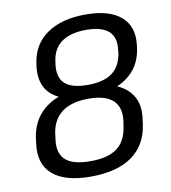

<svg xmlns="http://www.w3.org/2000/svg" viewBox="-81 -778 764 856"><g transform="rotate(-10 301.0 -350.0)"><path d="M262 8Q145 8 89.5 -40.5Q34 -89 47 -181L50 -205Q59 -265 93 -306Q127 -347 184 -368.5Q241 -390 318 -390Q395 -390 445.5 -368.5Q496 -347 519 -305.5Q542 -264 533 -205L530 -181Q517 -89 449 -40.5Q381 8 262 8ZM272 -60Q351 -60 392.5 -90.5Q434 -121 443 -184L447 -208Q456 -271 422 -303.5Q388 -336 311 -336Q234 -336 190.5 -303.5Q147 -271 138 -208L135 -184Q126 -121 159.5 -90.5Q193 -60 272 -60ZM312 -344Q239 -344 190.5 -364Q142 -384 121.5 -423Q101 -462 108 -518L110 -532Q122 -616 188 -662Q254 -708 363 -708Q471 -708 523.5 -662Q576 -616 565 -532L563 -518Q555 -462 523 -423.5Q491 -385 438 -364.5Q385 -344 312 -344ZM319 -397Q392 -397 430.5 -426Q469 -455 478 -513L479 -527Q487 -583 455.5 -611.5Q424 -640 354 -640Q283 -640 243 -611.5Q203 -583 195 -527L193 -513Q185 -455 215.5 -426Q246 -397 319 -397Z"/></g></svg>

Font: Pathway Extreme SemiCondensed
Style: Italic
Weight: 400
Width: 4
Italic angle: -8°
Version: Version 1.001;gftools[0.9.26]